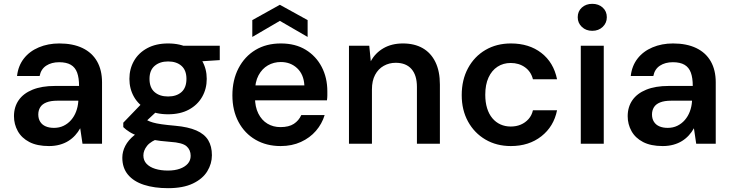

<svg xmlns="http://www.w3.org/2000/svg" viewBox="-20 -751 3823 1003"><path d="M236 12Q174 12 133.5 -9Q93 -30 73 -66Q53 -102 53 -144Q53 -192 77.5 -227.5Q102 -263 150 -282.5Q198 -302 267 -302H393Q393 -344 383 -371.5Q373 -399 350 -412.5Q327 -426 289 -426Q249 -426 221.5 -408Q194 -390 187 -354H69Q75 -407 104.5 -445Q134 -483 182.5 -503.5Q231 -524 290 -524Q361 -524 411 -500Q461 -476 487 -430.5Q513 -385 513 -321V0H411L399 -81Q388 -61 372.5 -44Q357 -27 337 -14.5Q317 -2 291.5 5Q266 12 236 12ZM262 -83Q290 -83 312.5 -94Q335 -105 351.5 -124Q368 -143 377.5 -168Q387 -193 389 -221V-225H280Q245 -225 222.5 -216Q200 -207 190 -190.5Q180 -174 180 -153Q180 -131 190 -115Q200 -99 218.5 -91Q237 -83 262 -83Z M858 232Q786 232 732 214.5Q678 197 648.5 161.5Q619 126 619 73Q619 41 634.5 11Q650 -19 681.5 -44.5Q713 -70 762 -88L817 -31Q768 -14 748.5 10.5Q729 35 729 61Q729 87 745.5 104.5Q762 122 791 131Q820 140 857 140Q893 140 919.5 130.5Q946 121 961 104Q976 87 976 63Q976 32 954.5 13Q933 -6 869 -10Q815 -14 774.5 -21.5Q734 -29 705.5 -39Q677 -49 657 -61.5Q637 -74 624 -87V-110L729 -219L821 -190L699 -76L731 -135Q741 -127 751.5 -121.5Q762 -116 779 -111Q796 -106 823.5 -102Q851 -98 896 -94Q963 -88 1005.5 -69.5Q1048 -51 1067.5 -19Q1087 13 1087 60Q1087 104 1063 143.5Q1039 183 988 207.5Q937 232 858 232ZM858 -154Q794 -154 749 -178.5Q704 -203 680 -245Q656 -287 656 -339Q656 -391 680 -433Q704 -475 749.5 -499.5Q795 -524 858 -524Q922 -524 967 -499.5Q1012 -475 1036 -433Q1060 -391 1060 -339Q1060 -287 1036 -245Q1012 -203 967 -178.5Q922 -154 858 -154ZM858 -247Q902 -247 928 -270Q954 -293 954 -339Q954 -384 928 -407Q902 -430 858 -430Q815 -430 788 -407Q761 -384 761 -339Q761 -293 787.5 -270Q814 -247 858 -247ZM943 -425 920 -512H1128V-437Z M1446 12Q1372 12 1315 -21Q1258 -54 1226 -114Q1194 -174 1194 -253Q1194 -333 1226 -394.5Q1258 -456 1314.5 -490Q1371 -524 1447 -524Q1523 -524 1577 -491Q1631 -458 1660.5 -401.5Q1690 -345 1690 -274Q1690 -264 1690 -252.5Q1690 -241 1688 -227H1281V-305H1570Q1567 -362 1532.5 -394.5Q1498 -427 1447 -427Q1410 -427 1379.5 -409.5Q1349 -392 1330.5 -357.5Q1312 -323 1312 -271V-242Q1312 -193 1329.5 -158Q1347 -123 1377 -105Q1407 -87 1445 -87Q1489 -87 1515 -104Q1541 -121 1554 -150H1676Q1662 -104 1630.5 -67.5Q1599 -31 1552 -9.5Q1505 12 1446 12ZM1298 -558V-646L1442 -726L1587 -646V-558L1442 -642Z M1803 0V-512H1909L1917 -431Q1940 -474 1983 -499Q2026 -524 2085 -524Q2145 -524 2188 -499.5Q2231 -475 2254.5 -427Q2278 -379 2278 -309V0H2158V-297Q2158 -358 2129.5 -390.5Q2101 -423 2047 -423Q2013 -423 1984.5 -407Q1956 -391 1939.5 -360Q1923 -329 1923 -284V0Z M2649 12Q2574 12 2516 -22Q2458 -56 2425 -116Q2392 -176 2392 -254Q2392 -334 2425 -395Q2458 -456 2516 -490Q2574 -524 2649 -524Q2744 -524 2808 -474.5Q2872 -425 2890 -337H2764Q2754 -377 2722.5 -399.5Q2691 -422 2648 -422Q2609 -422 2579 -402.5Q2549 -383 2532 -346Q2515 -309 2515 -256Q2515 -217 2524.5 -186Q2534 -155 2552 -133.5Q2570 -112 2594.5 -101Q2619 -90 2648 -90Q2677 -90 2700.5 -100Q2724 -110 2741 -129Q2758 -148 2764 -175H2890Q2873 -90 2808 -39Q2743 12 2649 12Z M3014 0V-512H3134V0ZM3074 -590Q3041 -590 3019.5 -610.5Q2998 -631 2998 -661Q2998 -692 3019.5 -711.5Q3041 -731 3074 -731Q3107 -731 3128.5 -711.5Q3150 -692 3150 -661Q3150 -631 3128.5 -610.5Q3107 -590 3074 -590Z M3442 12Q3380 12 3339.5 -9Q3299 -30 3279 -66Q3259 -102 3259 -144Q3259 -192 3283.5 -227.5Q3308 -263 3356 -282.5Q3404 -302 3473 -302H3599Q3599 -344 3589 -371.5Q3579 -399 3556 -412.5Q3533 -426 3495 -426Q3455 -426 3427.5 -408Q3400 -390 3393 -354H3275Q3281 -407 3310.5 -445Q3340 -483 3388.5 -503.5Q3437 -524 3496 -524Q3567 -524 3617 -500Q3667 -476 3693 -430.5Q3719 -385 3719 -321V0H3617L3605 -81Q3594 -61 3578.5 -44Q3563 -27 3543 -14.5Q3523 -2 3497.5 5Q3472 12 3442 12ZM3468 -83Q3496 -83 3518.5 -94Q3541 -105 3557.5 -124Q3574 -143 3583.5 -168Q3593 -193 3595 -221V-225H3486Q3451 -225 3428.5 -216Q3406 -207 3396 -190.5Q3386 -174 3386 -153Q3386 -131 3396 -115Q3406 -99 3424.5 -91Q3443 -83 3468 -83Z"/></svg>

Font: DM Sans 12pt SemiBold
Style: Regular
Weight: 600
Version: Version 4.004;gftools[0.9.30]